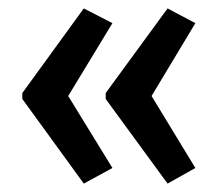

<svg xmlns="http://www.w3.org/2000/svg" viewBox="-20 -495 518 456"><path d="M33 -274 179 -475 247 -440 142 -267 247 -96 179 -59 33 -260ZM231 -274 378 -475 444 -440 340 -267 444 -96 378 -59 231 -260Z"/></svg>

Font: Noto Sans Gujarati UI ExtraCondensed Medium
Style: Regular
Weight: 500
Width: 2
Designer: Jelle Bosma - Monotype Design Team, Universal Thirst
Foundry: Monotype Imaging Inc.
Version: Version 2.106; ttfautohint (v1.8.4.7-5d5b)